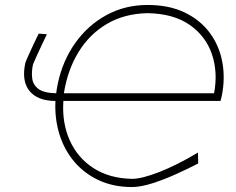

<svg xmlns="http://www.w3.org/2000/svg" viewBox="-20 -745 952 774"><path d="M512 9Q438 9 379.2 -18Q320.5 -45 280 -92.5Q239.5 -140 219.8 -203Q200 -266 203.5 -338Q131 -338.5 98.8 -378.5Q66.5 -418.5 82 -491Q83.5 -496.5 93 -518Q102.5 -539.5 114.8 -565.5Q127 -591.5 136 -609.5L169 -607Q160.5 -589 149.5 -566Q138.5 -543 128.8 -521.5Q119 -500 113 -485.5Q106.5 -455.5 109.8 -429.2Q113 -403 135 -386.5Q157 -370 206.5 -369Q209 -388.5 213 -408Q232.5 -500 283.2 -571.5Q334 -643 408.8 -684Q483.5 -725 575 -725Q661 -725 723.8 -695Q786.5 -665 825 -613.5Q863.5 -562 876 -496Q888.5 -430 874 -358L869 -338H235.5Q229.5 -250 261 -179.5Q292.5 -109 356.5 -67.5Q420.5 -26 512 -24Q552 -24 623.8 -52.2Q695.5 -80.5 778 -130L779 -86Q738.5 -65 689.8 -43Q641 -21 594 -6Q547 9 512 9ZM575 -692Q481.5 -690 411.2 -648.8Q341 -607.5 296.8 -535.5Q252.5 -463.5 237.5 -369H843Q859 -454 834.2 -526.8Q809.5 -599.5 744.5 -644.8Q679.5 -690 575 -692Z"/></svg>

Font: Commissioner Loud Thin
Style: Italic
Weight: 100
Italic angle: -12°
Designer: Kostas Bartsokas
Foundry: Kostas Bartsokas
Version: Version 1.000; ttfautohint (v1.8.3)